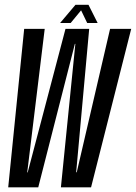

<svg xmlns="http://www.w3.org/2000/svg" viewBox="-20 -798 579 818"><path d="M15 0H143L299 -611H301L239.5 0H368L539 -675H449L307 -64H304.5L360 -675H259L98 -63.5H96L170.5 -675H83ZM236 -700H281L325.5 -754L351.5 -700H396L357 -777.5H301.5Z"/></svg>

Font: Anybody ExtraCondensed
Style: Italic
Weight: 400
Width: 2
Italic angle: -10°
Version: Version 1.113;gftools[0.9.25]